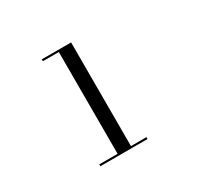

<svg xmlns="http://www.w3.org/2000/svg" viewBox="-104 -1036 739 709"><g transform="rotate(-30 265.0 -681.0)"><path d="M137 -464H215V-898H147V-906H272V-464H338V-456H137Z"/></g></svg>

Font: Bodoni* 16pt
Style: Regular
Weight: 400
Version: Version 2.3